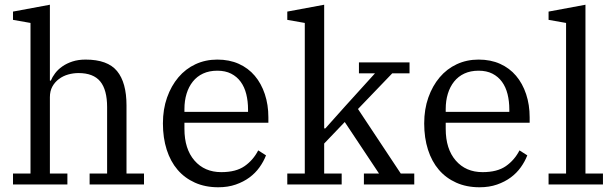

<svg xmlns="http://www.w3.org/2000/svg" viewBox="-20 -780 2605 812"><path d="M35 -46H109V-683L35 -696V-731L191 -760V-439H195Q201 -454 213 -470Q225 -486 243.5 -499Q262 -512 286.5 -520Q311 -528 342 -528Q435 -528 475 -479.5Q515 -431 515 -334V-46H589V0H359V-46H433V-327Q433 -400 404 -435.5Q375 -471 312 -471Q290 -471 268.5 -465Q247 -459 229.5 -446Q212 -433 201.5 -414Q191 -395 191 -369V-46H265V0H35Z M903 12Q848 12 804.5 -7.5Q761 -27 731 -62Q701 -97 685 -147Q669 -197 669 -258Q669 -318 686.5 -367.5Q704 -417 734.5 -453Q765 -489 807 -508.5Q849 -528 899 -528Q950 -528 990 -510Q1030 -492 1057.5 -459.5Q1085 -427 1100 -382Q1115 -337 1115 -284V-261H760V-235Q760 -150 802.5 -101Q845 -52 916 -52Q978 -52 1014.5 -77.5Q1051 -103 1072 -144L1105 -123Q1095 -97 1077.5 -72.5Q1060 -48 1035 -29.5Q1010 -11 977 0.5Q944 12 903 12ZM760 -307H1029V-317Q1029 -352 1021.5 -382Q1014 -412 998 -434Q982 -456 957.5 -468.5Q933 -481 899 -481Q865 -481 839 -469Q813 -457 795.5 -435Q778 -413 769 -383.5Q760 -354 760 -319Z M1195 -46H1269V-683L1195 -696V-731L1351 -760V-237H1356L1440 -331L1566 -470H1498V-516H1712V-470H1639L1494 -319L1675 -46H1732V0H1519V-46H1583L1438 -264L1351 -173V-46H1425V0H1195Z M2008 12Q1953 12 1909.5 -7.5Q1866 -27 1836 -62Q1806 -97 1790 -147Q1774 -197 1774 -258Q1774 -318 1791.5 -367.5Q1809 -417 1839.5 -453Q1870 -489 1912 -508.5Q1954 -528 2004 -528Q2055 -528 2095 -510Q2135 -492 2162.5 -459.5Q2190 -427 2205 -382Q2220 -337 2220 -284V-261H1865V-235Q1865 -150 1907.5 -101Q1950 -52 2021 -52Q2083 -52 2119.5 -77.5Q2156 -103 2177 -144L2210 -123Q2200 -97 2182.5 -72.5Q2165 -48 2140 -29.5Q2115 -11 2082 0.5Q2049 12 2008 12ZM1865 -307H2134V-317Q2134 -352 2126.5 -382Q2119 -412 2103 -434Q2087 -456 2062.5 -468.5Q2038 -481 2004 -481Q1970 -481 1944 -469Q1918 -457 1900.5 -435Q1883 -413 1874 -383.5Q1865 -354 1865 -319Z M2300 -46H2374V-683L2300 -696V-731L2456 -760V-46H2530V0H2300Z"/></svg>

Font: IBM Plex Serif
Style: Regular
Weight: 400
Designer: Mike Abbink, Paul van der Laan, Pieter van Rosmalen
Foundry: Bold Monday
Version: Version 3.001